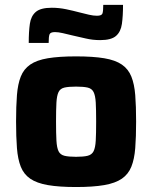

<svg xmlns="http://www.w3.org/2000/svg" viewBox="-20 -745 613 773"><path d="M286.1 8Q217.7 8 172.7 0.2Q127.8 -7.6 101.7 -25.6Q75.6 -43.6 63.7 -73.8Q51.7 -104 48.2 -148.8Q44.7 -193.6 44.7 -255.6Q44.7 -317.6 48.2 -362.1Q51.7 -406.6 63.7 -436.8Q75.6 -467 101.7 -485Q127.8 -503 172.7 -510.5Q217.7 -518 286.1 -518Q354.6 -518 399.6 -510.5Q444.5 -503 470.6 -485Q496.7 -467 508.8 -436.8Q521 -406.6 524.5 -362.1Q528 -317.6 528 -255.6Q528 -193.6 524.5 -148.8Q521 -104 508.8 -73.8Q496.7 -43.6 470.6 -25.6Q444.5 -7.6 399.6 0.2Q354.6 8 286.1 8ZM286.1 -113.7Q316.3 -113.7 333 -117.9Q349.7 -122.1 356.8 -136.2Q363.9 -150.3 365.5 -179Q367.1 -207.6 367.1 -255.6Q367.1 -303.9 365.5 -332.1Q363.9 -360.2 356.8 -374.4Q349.7 -388.5 333 -392.4Q316.3 -396.3 286.1 -396.3Q256 -396.3 239.3 -392.4Q222.6 -388.5 215.7 -374.4Q208.8 -360.2 207.2 -332.1Q205.6 -303.9 205.6 -255.6Q205.6 -207.6 207.2 -179Q208.8 -150.3 215.7 -136.2Q222.6 -122.1 239.3 -117.9Q256 -113.7 286.1 -113.7ZM95.7 -572.1Q95.7 -617.7 100.2 -649Q104.7 -680.4 124.2 -697.1Q143.8 -713.8 188.4 -713.8Q217.3 -713.8 246.3 -707.8Q275.3 -701.7 300.3 -695Q320.7 -689.9 338.3 -685.7Q355.9 -681.6 370.3 -681.6Q389.5 -681.6 392.6 -691Q395.7 -700.3 395.7 -725.3H475.3Q475.3 -680.7 470.8 -648.8Q466.3 -617 447 -600.3Q427.8 -583.5 383.2 -583.5Q353.2 -583.5 325.2 -590.1Q297.3 -596.7 271.3 -602.4Q250.8 -607.5 232.7 -611.6Q214.6 -615.8 201.3 -615.8Q182.5 -615.8 179.2 -606.2Q175.9 -596.6 175.9 -572.1Z"/></svg>

Font: Saira Thin
Style: Regular
Weight: 100
Designer: Hector Gatti with collaboration of the Omnibus-Type team
Foundry: Omnibus-Type
Version: Version 1.101